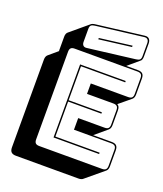

<svg xmlns="http://www.w3.org/2000/svg" viewBox="-189 -1094 1133 1334"><g transform="rotate(20 377.0 -426.5)"><path d="M555 119H91Q67 119 56 108Q45 97 45 73V-575Q45 -588 48.5 -597Q52 -606 59 -612L124 -667Q123 -669 123 -671.5Q123 -674 123 -677V-773Q123 -786 126.5 -794.5Q130 -803 136 -808L266 -917Q270 -921 278.5 -924Q287 -927 297 -928L646 -971Q668 -974 679.5 -962.5Q691 -951 691 -928V-832Q691 -819 687.5 -810Q684 -801 677 -797L598 -730H684Q708 -730 719 -719Q730 -708 730 -684V-567Q730 -554 726.5 -545Q723 -536 716 -530L630 -459Q640 -454 644.5 -444Q649 -434 649 -418V-311Q649 -298 645.5 -289Q642 -280 635 -274L546 -199H684Q708 -199 719 -188Q730 -177 730 -153V-36Q730 -23 726.5 -14Q723 -5 716 1L586 109Q582 113 573.5 116Q565 119 555 119ZM645 -796Q664 -798 672.5 -805.5Q681 -813 681 -832V-928Q681 -945 672.5 -954Q664 -963 647 -961L298 -918Q279 -916 270.5 -908.5Q262 -901 262 -882V-786Q262 -769 270.5 -760Q279 -751 296 -753ZM352 -847 591 -877V-867L352 -837ZM684 0Q703 0 711.5 -8.5Q720 -17 720 -36V-153Q720 -172 711.5 -180.5Q703 -189 684 -189H408V-275H603Q622 -275 630.5 -283.5Q639 -292 639 -311V-418Q639 -437 630.5 -445.5Q622 -454 603 -454H408V-531H684Q703 -531 711.5 -539.5Q720 -548 720 -567V-684Q720 -703 711.5 -711.5Q703 -720 684 -720H220Q201 -720 192.5 -711.5Q184 -703 184 -684V-36Q184 -17 192.5 -8.5Q201 0 220 0ZM630 -100V-90H293V-630H630V-620H303V-369H549V-359H303V-100Z"/></g></svg>

Font: Bungee Shade
Style: Regular
Weight: 400
Designer: David Jonathan Ross
Foundry: David Jonathan Ross
Version: Version 1.000;PS 1.0;hotconv 1.0.72;makeotf.lib2.5.5900